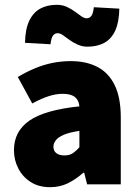

<svg xmlns="http://www.w3.org/2000/svg" viewBox="-20 -766 576 798"><path d="M188 12Q141 12 107.5 -9.5Q74 -31 56 -66Q38 -101 38 -142Q38 -220 102 -264.5Q166 -309 310 -324Q308 -342 300 -353.5Q292 -365 277 -370.5Q262 -376 240 -376Q213 -376 183 -366.5Q153 -357 114 -336L54 -446Q89 -467 125 -482Q161 -497 198 -504.5Q235 -512 274 -512Q339 -512 385.5 -487.5Q432 -463 457 -411.5Q482 -360 482 -278V0H342L330 -48H326Q296 -21 262.5 -4.5Q229 12 188 12ZM248 -120Q269 -120 283 -129.5Q297 -139 310 -154V-222Q269 -216 245.5 -206Q222 -196 212 -183Q202 -170 202 -156Q202 -139 214 -129.5Q226 -120 248 -120ZM344 -572Q322 -572 303 -580.5Q284 -589 269 -600Q254 -611 242 -619.5Q230 -628 220 -628Q208 -628 200.5 -618.5Q193 -609 190 -582L84 -588Q85 -645 101.5 -679.5Q118 -714 147 -730Q176 -746 216 -746Q239 -746 257.5 -737.5Q276 -729 291 -718Q306 -707 318 -698.5Q330 -690 340 -690Q352 -690 359.5 -699.5Q367 -709 370 -736L476 -730Q475 -674 459 -639Q443 -604 413.5 -588Q384 -572 344 -572Z"/></svg>

Font: Source Sans 3 ExtraLight Black
Style: Regular
Weight: 900
Version: Version 3.052;hotconv 1.1.0;makeotfexe 2.6.0